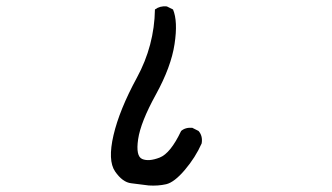

<svg xmlns="http://www.w3.org/2000/svg" viewBox="-20 -560 1040 602"><path d="M446.3 21.5Q418.9 17.6 391.6 14.6Q364.3 11.7 340.8 -22.5Q317.4 -56.6 335.9 -136.2Q354.5 -215.8 409.2 -316.4Q463.9 -417 465.8 -530.3Q481.4 -542 502.9 -540L522.5 -530.3Q538.1 -493.2 527.3 -421.9Q516.6 -350.6 468.8 -263.7Q420.9 -176.8 413.1 -123.5Q405.3 -70.3 425.8 -61.5Q446.3 -52.7 480.5 -65.9Q514.6 -79.1 547.9 -149.4Q561.5 -161.1 583 -159.2L602.5 -149.4Q616.2 -133.8 612.3 -110.4Q592.8 -66.4 559.6 -27.3Q526.4 11.7 501 17.6Q475.6 23.4 446.3 21.5Z"/></svg>

Font: NaikaiFont
Style: Regular
Weight: 400
Version: Version 1.67